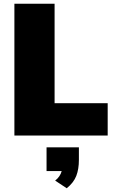

<svg xmlns="http://www.w3.org/2000/svg" viewBox="-20 -725 622 1027"><path d="M57 -705H272V-173H556V0H57ZM402 63V130Q402 180 388 216Q374 252 337 282L275 241Q302 220 310 190H229V63Z"/></svg>

Font: Nunito Sans Heavy
Style: Regular
Weight: 400
Designer: Vernon Adams
Foundry: Vernon Adams
Version: Version 2.500